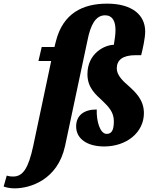

<svg xmlns="http://www.w3.org/2000/svg" viewBox="-161 -794 836 1054"><path d="M-81 240C3 240 155 195 196 8L319 -571C336 -658 364 -710 416 -710C456 -710 473 -678 473 -629C473 -604 469 -580 464 -548C416 -548 319 -503 319 -387C319 -311 365 -275 403 -239C434 -209 464 -179 464 -129C464 -85 455 -59 425 -59C388 -59 368 -128 370 -193C299 -193 257 -160 257 -100C257 -31 319 10 411 10C534 10 629 -67 629 -173C629 -246 583 -288 543 -324C515 -348 480 -381 480 -418C480 -465 513 -491 583 -491H614C623 -527 636 -585 636 -621C636 -713 563 -774 427 -774C293 -774 185 -721 146 -568L138 -536H68L50 -459H120L21 9C-5 129 -35 175 -88 175C-106 175 -114 173 -124 170L-141 230C-130 234 -109 240 -81 240Z"/></svg>

Font: Noto Serif Condensed Black
Style: Italic
Weight: 900
Width: 3
Italic angle: -12°
Designer: Monotype Design Team
Foundry: Monotype Imaging Inc.
Version: Version 2.013